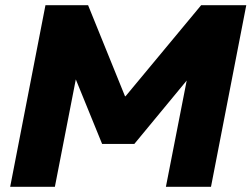

<svg xmlns="http://www.w3.org/2000/svg" viewBox="-20 -720 969 740"><path d="M19.2 0 155.2 -700H319.5L461.8 -349H463.8L755.3 -700H929.2L793.2 0H619.4L699.6 -409.6L497.7 -165.2H373.6L272.2 -414L191.5 0Z"/></svg>

Font: REM Medium
Style: Italic
Weight: 500
Italic angle: -11°
Designer: Octavio Pardo
Foundry: Ashler Design
Version: Version 1.005;gftools[0.9.28]